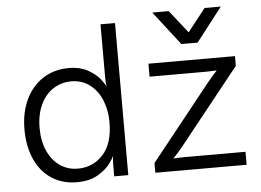

<svg xmlns="http://www.w3.org/2000/svg" viewBox="-52 -804 1202 884"><g transform="rotate(-5 549.0 -362.0)"><path d="M276 -515Q330 -515 367 -493.5Q404 -472 422.5 -447Q441 -422 441 -418H443Q442 -421 441 -430.5Q440 -440 440 -455V-703H507V0H442V-56Q442 -69 443 -79Q444 -89 445 -92H443Q443 -87 424 -60.5Q405 -34 366.5 -11Q328 12 269 12Q202 12 152 -21Q102 -54 75.5 -113.5Q49 -173 49 -251Q49 -330 78 -390Q107 -450 158.5 -482.5Q210 -515 276 -515ZM279 -50Q348 -50 395 -100.5Q442 -151 442 -252Q442 -304 424 -350Q406 -396 369.5 -424.5Q333 -453 282 -453Q237 -453 199.5 -429Q162 -405 140.5 -359Q119 -313 119 -251Q119 -191 139.5 -145.5Q160 -100 196 -75Q232 -50 279 -50ZM912 -396Q927 -414 938 -426.5Q949 -439 953 -443V-445Q950 -445 937.5 -444Q925 -443 903 -443H644V-503H1044V-458L763 -106Q751 -91 738.5 -77.5Q726 -64 722 -60V-58Q725 -58 738 -59Q751 -60 773 -60H1054V0H632V-45ZM758 -736 840 -632H842L924 -736H999L878 -580H803L682 -736Z"/></g></svg>

Font: Museo Sans Light
Style: Regular
Weight: 300
Designer: Jos Buivenga
Foundry: Jos Buivenga & Rosetta Type Foundry (extension, remastering)
Version: Version 3.600;PS 1.000;hotconv 1.0.88;makeotf.lib2.5.647800;